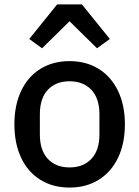

<svg xmlns="http://www.w3.org/2000/svg" viewBox="-20 -834 629 867"><path d="M238 -814H350L476 -658L418 -616L294 -738L170 -616L112 -658ZM45 -273Q45 -359 75.5 -423.5Q106 -488 162.5 -523Q219 -558 294 -558Q369 -558 425.5 -523Q482 -488 513 -423.5Q544 -359 544 -273Q544 -186 513 -121.5Q482 -57 425.5 -22Q369 13 294 13Q219 13 162.5 -22Q106 -57 75.5 -121.5Q45 -186 45 -273ZM429 -227V-318Q429 -390 392.5 -428.5Q356 -467 294 -467Q232 -467 196 -428.5Q160 -390 160 -318V-227Q160 -155 196 -116.5Q232 -78 294 -78Q356 -78 392.5 -116.5Q429 -155 429 -227Z"/></svg>

Font: IBM Plex Sans JP Medm
Style: Regular
Weight: 500
Designer: Mike Abbink; Paul van der Laan; Pieter van Rosmalen; Wujin Sim; Yejin Wi; Jinhee Kim; Boomi Park; Yona Kim; Kichan Ma
Foundry: Sandoll Inc.
Version: Version 1.002